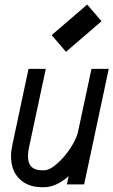

<svg xmlns="http://www.w3.org/2000/svg" viewBox="-20 -798 491 831"><path d="M265.6 -573.7 203.6 -646 357.4 -778.3 419.4 -706.1ZM105 -157.2Q101.1 -139.2 101.1 -121.6Q101.1 -61 162.1 -61H170.9Q195.3 -61 228.3 -90.6Q261.2 -120.1 286.1 -158.9Q311 -197.8 317.4 -226.1L376 -500H450.7L344.2 0H269.5L277.3 -35.6Q222.2 12.2 170.9 12.2H162.1Q100.6 12.2 64.2 -23.7Q27.8 -59.6 27.8 -121.6Q27.8 -144.5 33.7 -171.9L103.5 -500H178.2Z"/></svg>

Font: Anka/Coder Narrow
Style: Italic
Weight: 400
Width: 3
Italic angle: -12°
Monospace: yes
Version: Version 001.100